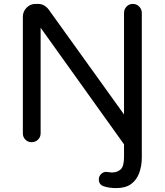

<svg xmlns="http://www.w3.org/2000/svg" viewBox="-20 -723 843 983"><path d="M575 240Q539 240 512 231Q486 223 486 195Q486 180 497 168.5Q508 157 524 157Q531 157 538 158.5Q545 160 554 160Q580 160 597.5 144.5Q615 129 615 81V16L188 -581V-40Q188 -21 174.5 -8Q161 5 142 5Q123 5 110 -8Q97 -21 97 -40V-637Q97 -664 116 -683.5Q135 -703 162 -703H175Q192 -703 206 -695Q220 -687 230 -673L615 -137V-657Q615 -676 628 -689.5Q641 -703 660 -703Q679 -703 692.5 -689.5Q706 -676 706 -657V83Q706 126 693 162Q680 198 651.5 219Q623 240 575 240Z"/></svg>

Font: Varela Round
Style: Regular
Weight: 400
Designer: Joe Prince, Avraham Cornfeld
Foundry: Joe Prince, Avraham Cornfeld
Version: Version 3.010; ttfautohint (v1.8.4.7-5d5b)